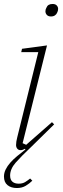

<svg xmlns="http://www.w3.org/2000/svg" viewBox="-20 -745 318 968"><path d="M65 203Q36 203 18 188.5Q0 174 0 145Q0 127 8.5 109.5Q17 92 32 75Q47 58 66.5 42Q86 26 108 9L106 5Q94 12 84 12Q73 12 67 4.5Q61 -3 61 -14Q61 -30 67 -53L173 -482H87L91 -499L217 -516L94 -23L112 -15L242 -129L253 -118L139 -6Q87 43 59 75Q31 107 31 140Q31 161 42.5 171Q54 181 74 181Q94 181 107.5 172.5Q121 164 132 155L143 166Q129 180 110 191.5Q91 203 65 203ZM237 -662Q223 -662 216 -670Q209 -678 209 -688Q209 -698 214 -706Q221 -725 245 -725Q259 -725 266 -717.5Q273 -710 273 -700Q273 -690 268 -681Q265 -673 257 -667.5Q249 -662 237 -662Z"/></svg>

Font: IBM Plex Serif ExtLt
Style: Italic
Weight: 200
Italic angle: -14°
Designer: Mike Abbink, Paul van der Laan, Pieter van Rosmalen
Foundry: Bold Monday
Version: Version 3.001